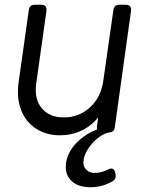

<svg xmlns="http://www.w3.org/2000/svg" viewBox="-20 -556 614 806"><path d="M232 12Q175 12 132 -15.5Q89 -43 69 -93Q49 -143 58 -210L101 -514Q104 -536 126 -536H153Q178 -536 175 -510L132 -205Q123 -140 155.5 -101.5Q188 -63 248 -63Q311 -63 357.5 -105Q404 -147 414 -219L456 -514Q459 -536 481 -536H508Q533 -536 530 -510L462 -22Q459 0 437 0H410Q384 0 387 -26L392 -63Q363 -27 321.5 -7.5Q280 12 232 12ZM360 230Q311 230 283.5 206.5Q256 183 256 145Q256 110 275.5 77Q295 44 330 18.5Q365 -7 409 -20H423Q440 -20 437 -3V0Q411 6 386.5 27Q362 48 346 75Q330 102 330 127Q330 144 343 157Q356 170 378 170Q406 170 432 156Q457 143 463 167L465 174Q469 194 454 204Q410 230 360 230Z"/></svg>

Font: Pitagon Sans Text
Style: Italic
Weight: 400
Italic angle: -8°
Designer: Travis Tran
Foundry: Pitagon
Version: Version 1.001; ttfautohint (v1.8.4.7-5d5b);gftools[0.9.26]